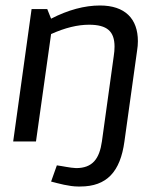

<svg xmlns="http://www.w3.org/2000/svg" viewBox="-20 -515 558 699"><path d="M397 -345C397 -334 396 -323 394 -310L351 0C342 63 317 97 257 97C234 96 210 90 187 87L166 146C193 153 232 164 264 164H272C369 164 418 110 433 0L479 -330C481 -342 482 -354 482 -365C482 -447 435 -495 344 -495C288 -495 228 -479 166 -447L152 -482H95L28 0H111L166 -391C217 -414 263 -425 304 -425C370 -425 397 -401 397 -345Z"/></svg>

Font: Cantarell
Style: Oblique
Weight: 400
Italic angle: -8°
Designer: Dave Crossland
Version: Version 0.024